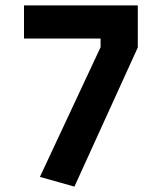

<svg xmlns="http://www.w3.org/2000/svg" viewBox="-20 -680 600 712"><path d="M128 -24 353 -505V-537H69V-660H491V-504L256 12Z"/></svg>

Font: Cairo
Style: Bold
Weight: 700
Designer: Mohamed Gaber
Foundry: Kief Type Foundry
Version: Version 2.100